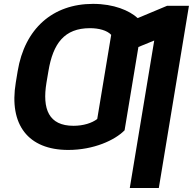

<svg xmlns="http://www.w3.org/2000/svg" viewBox="-20 -757 986 982"><path d="M617.2 -90.6 687.9 -516.7 768.8 -549.7 643.8 204.5H792.3L946.4 -727.3H834.5L684.3 -664.4C641.7 -703.1 562.5 -737.2 456 -737.2C249.3 -737.2 106.2 -610.4 70.3 -392.8L60.7 -334.5C24.9 -119.3 123.9 9.9 329.2 9.9C458.8 9.9 567.5 -39.8 617.2 -90.6ZM217.7 -334.5 227.6 -392.8C251.1 -534.8 309.3 -612.9 440 -612.9C485.1 -612.9 527.3 -601.9 548.7 -578.8L477.3 -148.4C450.6 -127.8 406.6 -113.6 355.8 -113.6C229.4 -113.6 195.3 -198.9 217.7 -334.5Z"/></svg>

Font: Margiela Sans
Style: Bold Italic
Weight: 700
Italic angle: -9.39999°
Designer: Stefan Endress, Andreas Faust
Version: Version 1.100;FEAKit 1.0